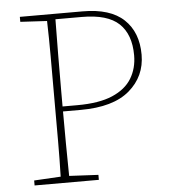

<svg xmlns="http://www.w3.org/2000/svg" viewBox="-50 -723 678 768"><g transform="rotate(-5 289.0 -338.5)"><path d="M305 -655H199Q198 -584 197.5 -512Q197 -440 197 -367V-305H256Q344 -305 397.5 -328Q451 -351 475.5 -391.5Q500 -432 500 -484Q500 -568 454 -611.5Q408 -655 305 -655ZM58 -657V-677H310Q421 -677 475.5 -625.5Q530 -574 530 -484Q530 -397 464.5 -341Q399 -285 268 -285H197Q197 -221 197.5 -156Q198 -91 199 -26L316 -20V0H58V-20L165 -26Q167 -97 167 -168Q167 -239 167 -310V-367Q167 -438 167 -509.5Q167 -581 165 -651Z"/></g></svg>

Font: Source Serif Pro ExtraLight
Style: Regular
Weight: 200
Designer: Frank Grießhammer
Foundry: Adobe Systems Incorporated
Version: Version 3.001;hotconv 1.0.111;makeotfexe 2.5.65597